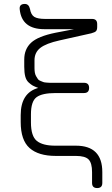

<svg xmlns="http://www.w3.org/2000/svg" viewBox="-20 -789 568 974"><path d="M80 -742Q77 -769 106 -769Q126 -769 132 -744Q137 -714 154 -703.5Q171 -693 209 -693H447Q473 -693 473 -667V-652Q473 -638 467.5 -631.5Q462 -625 443 -620L282 -584Q214 -569 184.5 -546Q155 -523 155 -483V-444Q155 -430 157 -419.5Q159 -409 164 -401Q169 -393 172.5 -387.5Q176 -382 185.5 -378.5Q195 -375 199 -373Q203 -371 216 -370Q229 -369 232.5 -369Q236 -369 251 -369Q266 -369 268 -369H406Q432 -369 432 -343Q432 -317 406 -317H262Q194 -317 165.5 -296Q137 -275 137 -209V-168Q137 -98 167 -74Q197 -50 260 -50H365Q499 -50 499 84V139Q499 165 473 165Q447 165 447 139V84Q447 38 429.5 20Q412 2 365 2H263Q175 2 130 -38Q85 -78 85 -170V-205Q85 -318 174 -343Q155 -350 146 -355Q137 -360 125 -371Q113 -382 108 -401.5Q103 -421 103 -450V-487Q103 -540 138 -572.5Q173 -605 262 -623L356 -641H205Q90 -641 80 -742Z"/></svg>

Font: Jura
Style: Regular
Weight: 400
Designer: Daniel Johnson, Alexei Vanyashin
Foundry: Daniel Johnson
Version: Version 5.103